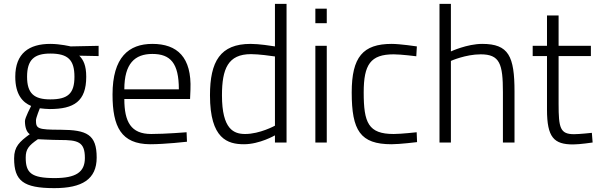

<svg xmlns="http://www.w3.org/2000/svg" viewBox="-20 -737 3095 993"><path d="M240 -223C156 -223 120 -254 120 -340C120 -427 156 -460 240 -460C332 -460 365 -427 365 -340C365 -254 332 -223 240 -223ZM289 -13C383 -13 419 -4 419 80C419 154 372 184 262 184C140 184 113 156 113 78C113 35 128 16 176 -17C176 -17 251 -13 289 -13ZM261 236C405 236 480 190 480 78C480 -42 429 -65 293 -66C174 -66 166 -72 166 -115C166 -128 186 -177 186 -177C197 -175 228 -173 237 -173C363 -173 426 -213 426 -340C426 -399 411 -428 390 -449L490 -447V-500L345 -497C345 -497 292 -510 240 -510C131 -510 59 -462 59 -340C59 -247 98 -207 141 -189C141 -189 109 -128 109 -111C109 -80 117 -54 134 -43C81 -4 53 21 53 82C53 198 100 236 261 236Z M623 -275C623 -408 677 -458 768 -458C862 -458 905 -410 905 -275H623ZM762 -44C657 -44 623 -107 623 -225H963L965 -273C972 -441 897 -510 768 -510C646 -510 562 -441 562 -248C562 -81 607 8 756 9C834 9 947 -4 947 -4L945 -53C945 -53 835 -44 762 -44Z M1248 -44C1190 -44 1128 -67 1128 -244C1128 -381 1159 -457 1278 -457C1318 -457 1382 -448 1402 -445V-87C1402 -87 1324 -44 1248 -44ZM1402 -717V-497C1383 -500 1320 -510 1276 -510C1119 -510 1066 -419 1066 -244C1066 -18 1158 9 1242 9C1323 9 1402 -37 1402 -37V0H1462V-717Z M1670 -617V-692H1611V-617ZM1670 0V-500H1611V0Z M2006 -510C1857 -510 1799 -442 1799 -259C1799 -62 1843 9 2005 9C2048 9 2137 -2 2137 -2L2135 -53C2135 -53 2054 -44 2016 -44C1885 -44 1861 -102 1861 -259C1861 -403 1896 -456 2016 -456C2054 -456 2133 -446 2133 -446L2136 -497C2136 -497 2049 -510 2006 -510Z M2312 -422C2312 -422 2388 -456 2466 -456C2565 -456 2581 -407 2581 -260V0H2641V-263C2641 -446 2611 -510 2474 -510C2396 -510 2312 -471 2312 -471V-717H2253V0H2312Z M3036 -500H2869V-657H2809V-500H2735V-447H2809V-170C2809 -26 2845 10 2944 10C2979 10 3045 0 3045 0L3041 -50C3041 -50 2977 -43 2949 -43C2877 -43 2869 -75 2869 -200V-447H3036Z"/></svg>

Font: RazerF5 Light
Style: Regular
Weight: 300
Foundry: Razer Inc.
Version: Version 2